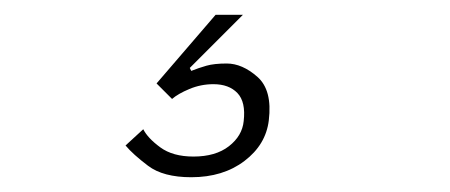

<svg xmlns="http://www.w3.org/2000/svg" viewBox="-20 -41 609 260"><path d="M174 134Q180 146 197 158.5Q214 171 242 171Q272 171 290 157Q308 143 310 123Q313 97 301.5 85Q290 73 269 73Q252 73 236.5 79.5Q221 86 213 93L192 72L272 -21H309L237 51L239 55Q249 51 259.5 48Q270 45 287 45Q308 45 328.5 63Q349 81 344 122Q340 155 311 177Q282 199 239 199Q201 199 180.5 183.5Q160 168 150 156Z"/></svg>

Font: Haskoy ExtraLight
Style: Italic
Weight: 200
Designer: Ertekin Erdin
Foundry: Ertekin Erdin
Version: Version 2.000; ttfautohint (v1.8.4.7-5d5b)